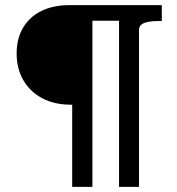

<svg xmlns="http://www.w3.org/2000/svg" viewBox="-20 -730 690 750"><path d="M341 0V-710H252Q188 -710 141.5 -687Q95 -664 70 -621.5Q45 -579 45 -521Q45 -462 71 -417Q97 -372 144.5 -346.5Q192 -321 257 -321H262V0ZM474 -710H299V-649H474ZM523 0V-613Q523 -627 533 -634.5Q543 -642 561 -645Q579 -648 601 -648H612V-710H445V0Z"/></svg>

Font: Roboto Serif 20pt Medium
Style: Regular
Weight: 500
Version: Version 1.008